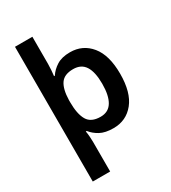

<svg xmlns="http://www.w3.org/2000/svg" viewBox="-235 -877 1098 1234"><g transform="rotate(-30 313.5 -260.0)"><path d="M579 -272Q579 -134 521 -62Q463 10 368 10Q307 10 269.5 -10.5Q232 -31 209 -61H202Q205 -47 207 -22.5Q209 2 209 18V240H80V-760H209V-558Q209 -537 207 -511.5Q205 -486 203 -471H209Q231 -505 269 -529Q307 -553 368 -553Q462 -553 520.5 -481.5Q579 -410 579 -272ZM447 -274Q447 -361 419 -405Q391 -449 331 -449Q265 -449 238 -409.5Q211 -370 209 -290V-273Q209 -187 235.5 -141Q262 -95 333 -95Q391 -95 419 -141Q447 -187 447 -274Z"/></g></svg>

Font: Noto Sans Lisu SemiBold
Style: Regular
Weight: 600
Designer: Monotype Design Team. David Williams.
Foundry: Monotype Imaging Inc.
Version: Version 2.102; ttfautohint (v1.8.4.7-5d5b)